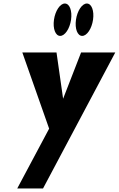

<svg xmlns="http://www.w3.org/2000/svg" viewBox="-20 -811 675 1091"><path d="M348.5 -791C321.6 -791 294.1 -750 286.7 -699C279.4 -648 295.1 -607 322 -607C348.9 -607 376.4 -648 383.8 -699C391.1 -750 375.4 -791 348.5 -791ZM473.5 -791C446.6 -791 419.1 -750 411.7 -699C404.4 -648 420.1 -607 447 -607C473.9 -607 501.4 -648 508.7 -699C516.1 -750 500.4 -791 473.5 -791ZM440.8 -513 338.6 -250 301.1 -513H106.8L259.2 -80L77.9 260H224.5L635.1 -513Z"/></svg>

Font: Blink
Style: WideObl
Weight: 400
Designer: Mew Too
Foundry: Cannot Into Space Fonts
Version: Version 001.000